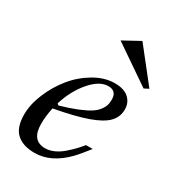

<svg xmlns="http://www.w3.org/2000/svg" viewBox="-187 -876 898 992"><g transform="rotate(30 261.5 -380.0)"><path d="M496.1 -560.1 269 -715.8 368.2 -770 522.9 -574.2ZM355 -509.8Q410.6 -509.8 438.7 -483.9Q466.8 -458 466.8 -418Q466.8 -373 436.3 -341.3Q405.8 -309.6 335 -284.2Q264.2 -258.8 140.1 -235.8Q128.9 -183.1 128.9 -138.2Q128.9 -38.1 209 -38.1Q234.9 -38.1 261.7 -50.3Q288.6 -62.5 313.2 -84.2Q337.9 -106 352.5 -121.3Q367.2 -136.7 384.8 -158.2H424.8Q382.3 -103.5 359.9 -80.6Q272 9.8 173.8 9.8Q104.5 9.8 66.7 -24.4Q28.8 -58.6 28.8 -136.2Q28.8 -196.3 56.6 -262.9Q84.5 -329.6 128.7 -384Q172.9 -438.5 233.6 -474.1Q294.4 -509.8 355 -509.8ZM333 -480Q281.7 -480 229.5 -419.9Q177.2 -359.9 149.9 -272L159.2 -264.2Q216.8 -280.8 258.3 -297.6Q299.8 -314.5 323.7 -329.6Q347.7 -344.7 361.1 -362.5Q374.5 -380.4 378.7 -394.8Q382.8 -409.2 382.8 -428.2Q382.8 -480 333 -480Z"/></g></svg>

Font: Happy Times at the IKOB New Game Plus Edition
Style: Italic
Weight: 400
Italic angle: -16°
Designer: Lucas Le Bihan
Foundry: Lucas Le Bihan
Version: Version 1.000;PS 1.0;hotconv 1.0.88;makeotf.lib2.5.647800